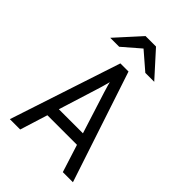

<svg xmlns="http://www.w3.org/2000/svg" viewBox="-264 -1032 1143 1143"><g transform="rotate(45 308.0 -460.5)"><path d="M42.5 0 273 -700H341.5L573.5 0H488.5L326.5 -510Q325 -515.5 321 -528.5Q317 -541.5 313 -555Q309 -568.5 307.5 -576.5Q305.5 -568.5 301.8 -555Q298 -541.5 294.5 -528.8Q291 -516 289 -510L129.5 0ZM159 -174.5 183 -248H432.5L456.5 -174.5ZM122.5 -765 264 -921H352L493 -765H418L308 -860L198 -765Z"/></g></svg>

Font: Overpass Mono Light
Style: Regular
Weight: 400
Monospace: yes
Version: Version 4.000